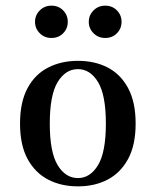

<svg xmlns="http://www.w3.org/2000/svg" viewBox="-20 -640 544 671"><path d="M252.4 11.3Q193.5 11.3 148 -12.5Q102.4 -36.3 76.2 -84.7Q50 -133.1 50 -208.1Q50 -283.1 76.2 -331.9Q102.4 -380.6 148.4 -404Q194.4 -427.4 252.4 -427.4Q311.3 -427.4 356.5 -404Q401.6 -380.6 427.8 -331.9Q454 -283.1 454 -208.1Q454 -133.1 427.8 -84.7Q401.6 -36.3 356.5 -12.5Q311.3 11.3 252.4 11.3ZM252.4 -17.7Q295.2 -17.7 322.6 -62.9Q350 -108.1 350 -208.1Q350 -308.1 322.6 -353.2Q295.2 -398.4 252.4 -398.4Q208.9 -398.4 181.5 -353.2Q154 -308.1 154 -208.1Q154 -108.1 181.5 -62.9Q208.9 -17.7 252.4 -17.7ZM347.6 -507.3Q323.4 -507.3 306.9 -523.8Q290.3 -540.3 290.3 -563.7Q290.3 -587.1 306.9 -603.6Q323.4 -620.2 347.6 -620.2Q372.6 -620.2 388.7 -603.6Q404.8 -587.1 404.8 -563.7Q404.8 -540.3 388.7 -523.8Q372.6 -507.3 347.6 -507.3ZM159.7 -507.3Q135.5 -507.3 119 -523.8Q102.4 -540.3 102.4 -563.7Q102.4 -587.1 119 -603.6Q135.5 -620.2 159.7 -620.2Q184.7 -620.2 200.8 -603.6Q216.9 -587.1 216.9 -563.7Q216.9 -540.3 200.8 -523.8Q184.7 -507.3 159.7 -507.3Z"/></svg>

Font: Playfair 5pt SemiExpanded Light SemiBold
Style: Regular
Weight: 600
Version: Version 2.001;gftools[0.9.30]